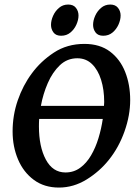

<svg xmlns="http://www.w3.org/2000/svg" viewBox="-20 -827 612 862"><path d="M564.5 -377.9Q564.5 -309.1 539.1 -237.3Q513.7 -165.5 469.2 -109.9Q427.7 -57.6 368.9 -21.2Q310.1 15.1 244.6 15.1Q178.7 15.1 132.1 -19.3Q85.4 -53.7 61 -111.1Q36.6 -168.5 36.6 -236.8Q36.6 -309.6 59.8 -376.7Q83 -443.8 122.6 -497.1Q162.6 -551.8 221.9 -590.8Q281.2 -629.9 358.9 -629.9Q428.2 -629.9 473.9 -595.5Q519.5 -561 542 -503.9Q564.5 -446.8 564.5 -377.9ZM441.4 -293H155.8Q155.3 -285.6 155 -275.9Q154.8 -266.1 154.8 -259.8Q154.8 -168.5 185.8 -110.6Q216.8 -52.7 273.9 -52.7Q311 -52.7 339.6 -73.5Q368.2 -94.2 388.7 -129.2Q409.2 -164.1 422.1 -206.8Q435.1 -249.5 441.4 -293ZM446.8 -351.6Q447.8 -360.8 447.8 -369.1Q447.8 -424.3 433.8 -468.8Q419.9 -513.2 393.1 -539.3Q366.2 -565.4 327.1 -565.4Q281.7 -565.4 248.8 -534.2Q215.8 -502.9 194.6 -454.1Q173.3 -405.3 163.6 -351.6ZM521.5 -757.3Q521.5 -737.8 512 -716.6Q502.4 -695.3 485.1 -680.9Q467.8 -666.5 443.4 -666.5Q419.9 -666.5 408.9 -681.4Q397.9 -696.3 397.9 -715.3Q397.9 -734.9 407.2 -755.9Q416.5 -776.9 433.8 -791.7Q451.2 -806.6 475.1 -806.6Q498 -806.6 509.8 -791.7Q521.5 -776.9 521.5 -757.3ZM332.5 -757.3Q332.5 -737.8 323 -716.6Q313.5 -695.3 296.1 -680.9Q278.8 -666.5 254.4 -666.5Q231 -666.5 220 -681.4Q209 -696.3 209 -715.3Q209 -734.9 218.3 -755.9Q227.5 -776.9 244.9 -791.7Q262.2 -806.6 286.1 -806.6Q309.6 -806.6 321 -791.7Q332.5 -776.9 332.5 -757.3Z"/></svg>

Font: Gentium Plus
Style: Bold Italic
Weight: 700
Italic angle: -8°
Designer: Victor Gaultney, Annie Olsen, Iska Routamaa, Becca Hirsbrunner
Foundry: SIL International
Version: Version 6.101